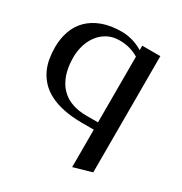

<svg xmlns="http://www.w3.org/2000/svg" viewBox="-159 -587 864 911"><g transform="rotate(30 272.5 -132.0)"><path d="M364.3 0H301.3Q243.2 0 199 -9.3Q154.8 -18.6 122.3 -35.4Q89.8 -52.2 68.1 -75.2Q46.4 -98.1 33.2 -125.7Q20 -153.3 14.6 -184.1Q9.3 -214.8 9.3 -247.1Q9.3 -294.9 23.7 -335.7Q38.1 -376.5 67.6 -406Q97.2 -435.5 142.3 -452.4Q187.5 -469.2 249.5 -469.2Q261.7 -469.2 275.9 -467.3Q290 -465.3 305.2 -461.2Q320.3 -457 335.2 -450.7Q350.1 -444.3 364.3 -435.5V-460H463.4V176.8L364.3 205.1ZM108.4 -248Q108.4 -231.4 110.6 -209.7Q112.8 -188 119.6 -164.8Q126.5 -141.6 139.4 -119.4Q152.3 -97.2 173.6 -79.3Q194.8 -61.5 226.3 -50.8Q257.8 -40 301.3 -40H364.3V-399.9Q340.8 -414.1 315.4 -421.1Q290 -428.2 259.3 -428.2Q222.7 -428.2 194.6 -413.3Q166.5 -398.4 147.5 -373.5Q128.4 -348.6 118.4 -316.2Q108.4 -283.7 108.4 -248Z"/></g></svg>

Font: Federov2
Style: Regular
Weight: 400
Designer: Olexa M. Volochay | Cyreal.org
Foundry: Olexa M. Volochay | Cyreal.org
Version: Version 1.000